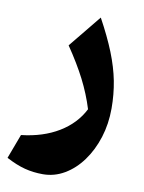

<svg xmlns="http://www.w3.org/2000/svg" viewBox="-76 -420 569 757"><g transform="rotate(10 208.0 -42.0)"><path d="M370.1 -20Q370.1 42 352.8 96.7Q335.4 151.4 304.9 193.1Q274.4 234.9 234.1 258.5Q193.8 282.2 147.9 282.2Q109.4 282.2 75 273.2Q40.5 264.2 0 242.7L36.6 145Q123.5 135.3 186 97.4Q248.5 59.6 279.3 -1Q261.2 -59.6 232.7 -115.5Q204.1 -171.4 160.2 -235.8L266.1 -365.7Q303.7 -296.9 326.7 -239.5Q349.6 -182.1 359.9 -129.2Q370.1 -76.2 370.1 -20Z"/></g></svg>

Font: Pinar-DS2-FD Bold
Style: Regular
Weight: 700
Designer: Amin Abedi
Version: Version 3.000